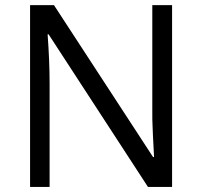

<svg xmlns="http://www.w3.org/2000/svg" viewBox="-20 -734 794 754"><path d="M655.8 0H561L170.9 -599.1H167Q174.8 -493.7 174.8 -405.8V0H98.1V-713.9H191.9L581.1 -117.2H585Q584 -130.4 580.6 -201.9Q577.1 -273.4 578.1 -304.2V-713.9H655.8Z"/></svg>

Font: f06900794
Style: Regular
Weight: 400
Foundry: Ascender Corporation
Version: Version 1.10